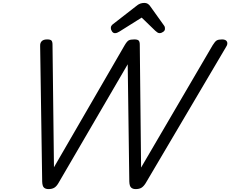

<svg xmlns="http://www.w3.org/2000/svg" viewBox="-20 -1286 1583 1320"><path d="M313 14Q294 14 282.5 4Q271 -6 270 -38L256 -970Q255 -991 267 -1003Q279 -1015 304 -1015Q327 -1015 334 -1007Q341 -999 341 -979L351 -136L837 -975Q853 -1002 865 -1008.5Q877 -1015 903 -1015Q926 -1015 933.5 -1007Q941 -999 941 -979L950 -134L1442 -975Q1458 -1001 1470 -1008Q1482 -1015 1507 -1015Q1533 -1015 1540.5 -999.5Q1548 -984 1534 -963L981 -26Q967 -4 952 5Q937 14 912 14Q893 14 881.5 3.5Q870 -7 869 -38L858 -844L381 -26Q368 -4 352.5 5Q337 14 313 14ZM770 -1058Q758 -1058 750 -1070Q742 -1082 742 -1093Q742 -1103 745.5 -1108Q749 -1113 753 -1117L915 -1243Q930 -1256 943.5 -1261Q957 -1266 973 -1266Q986 -1266 996.5 -1259.5Q1007 -1253 1015 -1240L1108 -1110Q1113 -1103 1113.5 -1097.5Q1114 -1092 1114 -1087Q1114 -1075 1101 -1066.5Q1088 -1058 1079 -1058Q1069 -1058 1062 -1063Q1055 -1068 1047 -1075L954 -1165L801 -1069Q794 -1065 786.5 -1061.5Q779 -1058 770 -1058Z"/></svg>

Font: Playwrite BE VLG
Style: Regular
Weight: 400
Designer: Veronika Burian, José Scaglione
Foundry: TypeTogether
Version: Version 1.002